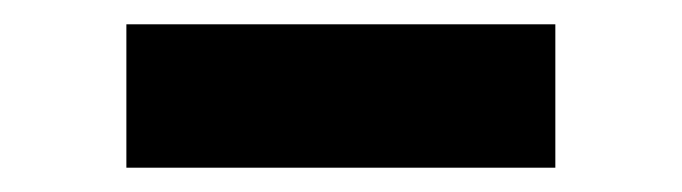

<svg xmlns="http://www.w3.org/2000/svg" viewBox="-20 -344 561 158"><path d="M437 -324V-206H84V-324Z"/></svg>

Font: Work Sans SemiBold
Style: Regular
Weight: 600
Designer: Wei Huang
Foundry: Wei Huang
Version: Version 2.010; ttfautohint (v1.8.3)